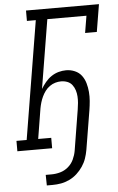

<svg xmlns="http://www.w3.org/2000/svg" viewBox="-61 -777 624 1012"><g transform="rotate(-5 251.0 -271.0)"><path d="M145 193 144 137H175Q198 137 221 130.5Q244 124 263 108Q282 92 292.5 69.5Q303 47 307 24L342 -191Q345 -209 346.5 -226Q348 -243 347 -260Q346 -277 341 -293Q336 -309 326 -322Q316 -335 300.5 -341Q285 -347 267 -347Q252 -347 236.5 -342.5Q221 -338 207 -328Q193 -318 183 -304.5Q173 -291 166 -276Q159 -261 154.5 -246Q150 -231 147 -215L121 -55H190V0H6V-55H60L163 -680H116V-735H502L478 -590H416L431 -680H224L164 -316Q175 -334 189 -351Q203 -368 221 -380Q239 -392 259 -397.5Q279 -403 299 -403Q323 -403 345 -393.5Q367 -384 380.5 -366Q394 -348 400.5 -325.5Q407 -303 409 -279Q411 -255 409 -231Q407 -207 403 -182L369 24Q365 47 357.5 69Q350 91 336.5 111Q323 131 305 147.5Q287 164 265 174.5Q243 185 220.5 189Q198 193 175 193Z"/></g></svg>

Font: Iosevka Curly Slab Light
Style: Italic
Weight: 300
Italic angle: -9°
Monospace: yes
Designer: Belleve Invis
Foundry: Belleve Invis
Version: Version 22.1.2; ttfautohint (v1.8.4)